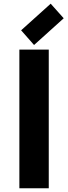

<svg xmlns="http://www.w3.org/2000/svg" viewBox="-20 -1001 362 1021"><path d="M249.5 -981.4 318.8 -903.8 161.1 -761.7 92.3 -839.8ZM83 0V-737.3H239.3V0Z"/></svg>

Font: New Shape
Style: Bold
Weight: 700
Designer: Wojciech Kalinowski "wmk69" (wmk69@o2.pl)
Foundry: Wojciech Kalinowski "wmk69" (wmk69@o2.pl)
Version: Version 2.1.1; 2021-05-14